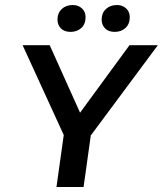

<svg xmlns="http://www.w3.org/2000/svg" viewBox="-20 -745 649 765"><path d="M609 -565 343 -207H342L313 0H205L234 -207L70 -565H178L299 -296L496 -565ZM209 -667Q209 -693 226 -709Q243 -725 270 -725Q292 -725 306.5 -711.5Q321 -698 321 -677Q321 -649 304 -633.5Q287 -618 261 -618Q236 -618 222.5 -632Q209 -646 209 -667ZM385 -667Q385 -693 402 -709Q419 -725 446 -725Q468 -725 482.5 -711.5Q497 -698 497 -677Q497 -649 480 -633.5Q463 -618 437 -618Q412 -618 398.5 -632Q385 -646 385 -667Z"/></svg>

Font: Neutral Grotesk
Style: Italic
Weight: 400
Italic angle: -8°
Designer: Nawras Khrais
Foundry: Nawras Khrais
Version: Version 1.000